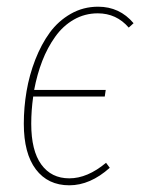

<svg xmlns="http://www.w3.org/2000/svg" viewBox="-20 -549 426 579"><path d="M275.9 -528.8Q340.8 -528.8 382.8 -479L368.2 -465.8Q331.1 -508.8 274.9 -508.8Q235.8 -508.8 202.9 -490Q169.9 -471.2 146.5 -438.2Q123 -405.3 107.4 -365Q91.8 -324.7 83 -277.8H298.8L295.9 -257.8H80.1Q74.2 -215.8 74.2 -175.8Q74.2 -94.7 104.5 -53Q134.8 -11.2 189 -11.2Q243.7 -11.2 299.8 -58.1L311 -43Q252 9.8 189 9.8Q124.5 9.8 88.1 -38.3Q51.8 -86.4 51.8 -175.8Q51.8 -225.1 60.1 -273.9Q68.4 -322.8 86.4 -369.1Q104.5 -415.5 130.1 -450.7Q155.8 -485.8 193.4 -507.3Q231 -528.8 275.9 -528.8Z"/></svg>

Font: Fira Sans Compressed Thin
Style: Italic
Weight: 100
Width: 3
Italic angle: -8°
Designer: Carrois Corporate & Edenspiekermann AG
Foundry: Carrois Corporate GbR & Edenspiekermann AG
Version: Version 4.203;PS 004.203;hotconv 1.0.88;makeotf.lib2.5.64775